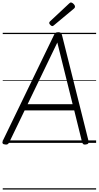

<svg xmlns="http://www.w3.org/2000/svg" viewBox="-22 -1149 793 1544"><path d="M20 13Q4 12 -0.5 4Q-5 -4 1 -18L412 -867Q417 -880 424.5 -885Q432 -890 447 -890Q461 -890 467.5 -884.5Q474 -879 477 -865L690 -15Q693 -3 687.5 4.5Q682 12 667 13Q653 15 647 10Q641 5 637 -10L575 -261H176L55 -10Q48 5 41 10Q34 15 20 13ZM200 -311H562L439 -807ZM399 -939Q392 -939 383 -948Q374 -957 374 -963Q374 -966 374.5 -969Q375 -972 379 -976L533 -1120Q538 -1124 541 -1126.5Q544 -1129 548 -1129Q555 -1129 562.5 -1123.5Q570 -1118 575.5 -1110.5Q581 -1103 581 -1096Q581 -1092 580 -1089Q579 -1086 574 -1081L412 -946Q408 -943 405 -941Q402 -939 399 -939ZM0 365H751V375H0ZM0 -20H751V0H0ZM0 -505H751V-500H0ZM0 -885H751V-875H0Z"/></svg>

Font: Playwrite GB J Guides
Style: Italic
Weight: 400
Italic angle: -7.01216°
Designer: Veronika Burian, José Scaglione
Foundry: TypeTogether
Version: Version 1.003